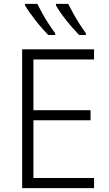

<svg xmlns="http://www.w3.org/2000/svg" viewBox="-20 -968 561 988"><path d="M464 0H94V-714H464V-662H152V-401H446V-349H152V-52H464ZM331 -948Q342 -926 357.5 -898Q373 -870 390 -843.5Q407 -817 422 -797V-788H387Q372 -804 355 -823Q338 -842 321 -863.5Q304 -885 290.5 -904.5Q277 -924 268 -940V-948ZM172 -948Q183 -926 198.5 -898Q214 -870 231.5 -843.5Q249 -817 264 -797V-788H228Q213 -804 196 -823Q179 -842 162.5 -863.5Q146 -885 132 -904.5Q118 -924 109 -940V-948Z"/></svg>

Font: Noto Sans Display Light
Style: Regular
Weight: 300
Designer: Monotype Design Team
Foundry: Monotype Imaging Inc.
Version: Version 2.003